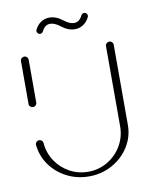

<svg xmlns="http://www.w3.org/2000/svg" viewBox="-75 -708 588 752"><g transform="rotate(-10 218.5 -332.0)"><path d="M49.6 -317.8Q43.3 -317.8 38.7 -322.2Q34.1 -326.7 34.1 -333V-503.3Q34.1 -509.6 38.7 -514.1Q43.3 -518.5 49.6 -518.5Q55.9 -518.5 60.4 -514.1Q64.8 -509.6 64.8 -503.3V-333Q64.8 -326.7 60.4 -322.2Q55.9 -317.8 49.6 -317.8ZM387.8 -518.5Q394.1 -518.5 398.5 -514.1Q403 -509.6 403 -503.3V-184.4Q403 -137.8 378.3 -98.3Q353.7 -58.9 311.5 -35.6Q269.3 -12.2 218.9 -12.2Q171.1 -12.2 130.6 -33.1Q90 -54.1 64.6 -90Q39.3 -125.9 35.2 -169.3Q34.4 -175.9 39.1 -180.9Q43.7 -185.9 50.4 -185.9Q56.3 -185.9 60.7 -181.9Q65.2 -177.8 65.6 -171.9Q68.5 -132.6 89.8 -100.4Q111.1 -68.1 145 -49.4Q178.9 -30.7 218.9 -30.7Q260.4 -30.7 295.6 -51.3Q330.7 -71.9 351.5 -107.2Q372.2 -142.6 372.2 -184.4V-503.3Q372.2 -509.6 376.9 -514.1Q381.5 -518.5 387.8 -518.5ZM310 -646.3Q315.2 -646.3 319.1 -642.4Q323 -638.5 323 -633.3Q323 -630.4 321.9 -628.1Q313.7 -610.4 298.5 -600Q283.3 -589.6 264.4 -589.6Q237 -589.6 210.7 -610.7Q189.3 -627.4 171.9 -627.4Q160.7 -627.4 152.4 -620.9Q144.1 -614.4 138.9 -603Q137 -599.6 133.9 -597.4Q130.7 -595.2 127 -595.2Q121.9 -595.2 118 -599.1Q114.1 -603 114.1 -608.1Q114.1 -611.1 115.2 -613.3Q123.3 -631.1 138.5 -641.5Q153.7 -651.9 172.6 -651.9Q200 -651.9 226.3 -630.7Q247.8 -614.1 265.2 -614.1Q276.3 -614.1 284.6 -620.6Q293 -627 298.1 -638.5Q300 -641.9 303.1 -644.1Q306.3 -646.3 310 -646.3Z"/></g></svg>

Font: 26F Galaxy Sans Ultra Light
Style: Regular
Weight: 200
Designer: C₂₉H₂₅N₃O₅
Version: Version 1.100